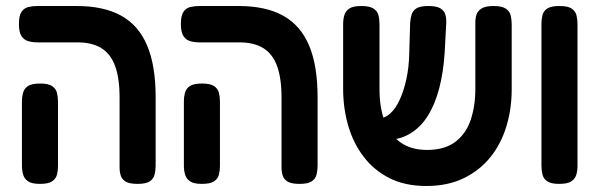

<svg xmlns="http://www.w3.org/2000/svg" viewBox="-20 -603 1996 639"><path d="M438 9Q411 9 398.5 1.5Q386 -6 382 -18.5Q378 -31 378 -45V-277Q378 -343 363 -383.5Q348 -424 317 -443Q286 -462 238 -462H105Q88 -462 74 -466Q60 -470 51.5 -483Q43 -496 43 -523Q43 -551 51.5 -563.5Q60 -576 74 -579.5Q88 -583 104 -583H235Q325 -583 383 -551Q441 -519 469.5 -452Q498 -385 498 -279V-52Q498 -36 494.5 -22Q491 -8 478.5 0.5Q466 9 438 9ZM113 9Q86 9 73.5 0.5Q61 -8 57 -22Q53 -36 53 -51V-266Q53 -281 57 -295Q61 -309 73.5 -317Q86 -325 114 -325Q141 -325 153.5 -316.5Q166 -308 169.5 -294.5Q173 -281 173 -265V-50Q173 -35 169.5 -21.5Q166 -8 153.5 0.5Q141 9 113 9Z M977 9Q950 9 937.5 1.5Q925 -6 921 -18.5Q917 -31 917 -45V-277Q917 -343 902 -383.5Q887 -424 856 -443Q825 -462 777 -462H644Q627 -462 613 -466Q599 -470 590.5 -483Q582 -496 582 -523Q582 -551 590.5 -563.5Q599 -576 613 -579.5Q627 -583 643 -583H774Q864 -583 922 -551Q980 -519 1008.5 -452Q1037 -385 1037 -279V-52Q1037 -36 1033.5 -22Q1030 -8 1017.5 0.5Q1005 9 977 9ZM652 9Q625 9 612.5 0.5Q600 -8 596 -22Q592 -36 592 -51V-266Q592 -281 596 -295Q600 -309 612.5 -317Q625 -325 653 -325Q680 -325 692.5 -316.5Q705 -308 708.5 -294.5Q712 -281 712 -265V-50Q712 -35 708.5 -21.5Q705 -8 692.5 0.5Q680 9 652 9Z M1399 16Q1328 16 1276.5 -10Q1225 -36 1190.5 -81Q1156 -126 1139 -184.5Q1122 -243 1122 -307V-523Q1122 -539 1126 -552.5Q1130 -566 1142.5 -574.5Q1155 -583 1183 -583Q1210 -583 1223 -574.5Q1236 -566 1239.5 -552.5Q1243 -539 1243 -522V-307Q1243 -244 1260.5 -199Q1278 -154 1313 -129Q1348 -104 1401 -104Q1460 -104 1495.5 -131Q1531 -158 1546.5 -204Q1562 -250 1562 -308V-528Q1562 -543 1566 -555Q1570 -567 1583 -575Q1596 -583 1623 -583Q1650 -583 1663 -574.5Q1676 -566 1679.5 -552Q1683 -538 1683 -522V-305Q1683 -241 1665.5 -183Q1648 -125 1612.5 -80.5Q1577 -36 1523.5 -10Q1470 16 1399 16ZM1217 -136 1207 -209H1240Q1261 -209 1279 -225.5Q1297 -242 1310.5 -271.5Q1324 -301 1332.5 -340Q1341 -379 1342 -424L1345 -527Q1346 -542 1350 -555Q1354 -568 1366.5 -575.5Q1379 -583 1406 -583Q1433 -583 1446 -575Q1459 -567 1462.5 -553.5Q1466 -540 1465 -524L1460 -429Q1456 -364 1442 -310Q1428 -256 1403.5 -217Q1379 -178 1342.5 -157Q1306 -136 1256 -136Z M1841 9Q1814 9 1801.5 0.5Q1789 -8 1785.5 -22Q1782 -36 1782 -51V-524Q1782 -539 1785.5 -553Q1789 -567 1802 -575Q1815 -583 1842 -583Q1870 -583 1882.5 -574.5Q1895 -566 1898.5 -552.5Q1902 -539 1902 -523V-50Q1902 -35 1898 -21.5Q1894 -8 1881.5 0.5Q1869 9 1841 9Z"/></svg>

Font: Fredoka SemiCondensed Medium
Style: Regular
Weight: 500
Width: 4
Designer: Ben Nathan
Foundry: Milena B. Brandão, Ben Nathan
Version: Version 2.001